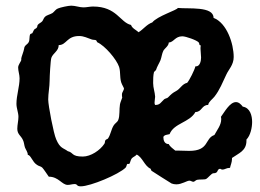

<svg xmlns="http://www.w3.org/2000/svg" viewBox="-20 -621 918 677"><path d="M849 -129C863 -143 869 -171 869 -191C869 -213 862 -241 836 -245C830 -253 822 -261 812 -261C790 -261 771 -225 759 -209C760 -206 760 -203 760 -200C760 -180 745 -162 736 -145C701 -133 719 -89 647 -89C634 -89 621 -90 608 -90C604 -90 601 -90 598 -90C590 -97 580 -103 575 -113C560 -113 556 -126 556 -138C559 -146 571 -146 578 -148C593 -187 649 -189 669 -226C692 -226 691 -251 714 -251C716 -263 729 -271 736 -280C755 -304 765 -331 778 -358C786 -376 804 -392 804 -420C804 -467 780 -540 733 -558C733 -600 644 -589 607 -593C606 -586 534 -564 517 -542C497 -535 485 -517 468 -507V-508C459 -516 446 -521 442 -533C403 -542 392 -598 308 -598C297 -598 286 -595 274 -595C260 -595 246 -601 231 -601C221 -601 193 -595 184 -591C176 -588 172 -580 165 -575C157 -570 145 -568 139 -562C134 -558 133 -551 129 -546C125 -541 116 -538 113 -533C111 -530 112 -526 110 -524C104 -516 103 -525 94 -504L87 -501C82 -492 86 -481 81 -472C76 -463 66 -462 65 -449C64 -441 55 -419 55 -415C55 -414 55 -412 55 -410C55 -405 44 -393 44 -383C44 -370 49 -358 49 -345C49 -315 38 -285 38 -255C38 -239 45 -224 45 -209C45 -195 41 -181 41 -167C41 -147 54 -143 61 -127C65 -119 65 -110 68 -101C71 -93 78 -85 78 -75C89 -74 94 -50 110 -40C116 -35 124 -35 129 -30C134 -25 147 -5 152 2C187 2 198 31 219 31C227 31 235 28 243 28C255 28 248 36 265 36C299 36 399 -6 423 -30C427 -35 426 -40 429 -43H436C440 -49 440 -57 445 -63C450 -68 457 -70 461 -75L462 -76C483 -66 489 -36 511 -26L514 -19C517 -17 584 26 585 26C590 28 596 29 602 29C621 29 639 16 648 16C653 16 657 20 662 20C666 20 670 14 675 13C684 11 701 13 707 10C713 7 726 -10 732 -10C752 -10 743 -24 756 -26C759 -24 762 -23 765 -23C772 -23 779 -29 789 -29H791C793 -39 798 -49 798 -60V-64C822 -81 849 -89 849 -125ZM417 -310V-309C417 -302 410 -296 410 -288C410 -284 410 -280 411 -277C408 -268 404 -259 403 -253C400 -236 403 -213 397 -198C394 -190 385 -186 381 -179C372 -165 370 -146 361 -133C359 -130 354 -130 352 -127C349 -123 351 -118 348 -114C333 -91 300 -69 272 -69C231 -69 240 -83 219 -88C203 -100 192 -97 178 -130C169 -150 150 -249 150 -270C150 -292 155 -315 155 -337C155 -351 158 -407 161 -417C167 -434 187 -441 187 -462C215 -462 215 -494 259 -494C276 -494 288 -487 303 -482C308 -480 315 -481 319 -479L323 -472C350 -460 391 -412 400 -385C406 -366 401 -342 410 -324ZM688 -461C687 -457 687 -453 687 -449C687 -439 689 -429 689 -418C689 -406 685 -387 671 -387H669C666 -374 648 -338 640 -329C622 -325 616 -308 601 -300C588 -293 585 -290 572 -277C568 -274 563 -274 559 -271C548 -261 544 -251 529 -251H527C525 -254 525 -257 525 -260C525 -267 527 -274 527 -280C526 -297 520 -311 520 -328C520 -341 520 -355 523 -367L530 -374C534 -387 541 -397 546 -409C550 -420 551 -432 556 -442C561 -451 575 -459 575 -471C593 -472 597 -493 623 -493C635 -493 675 -479 681 -471C684 -467 681 -461 688 -461Z"/></svg>

Font: Margarine
Style: Regular
Weight: 400
Designer: Astigmatic (AOETI)
Foundry: Astigmatic (AOETI)
Version: Version 1.000